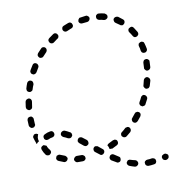

<svg xmlns="http://www.w3.org/2000/svg" viewBox="-74 -619 694 760"><g transform="rotate(-10 273.5 -239.0)"><path d="M489 72Q491 70 493 69Q494 67 495 64Q496 62 495 59Q495 54 491 51Q486 48 481 48Q470 50 462 50Q457 50 453 54Q449 57 450 63Q450 68 453 71Q457 75 462 75Q472 75 484 73Q487 73 489 72ZM418 67Q423 64 424 59Q424 57 424 55Q424 52 422 50Q421 48 419 46Q417 45 415 44Q405 42 396 39Q394 38 391 38Q389 38 386 39Q384 40 383 42Q381 44 380 46Q378 51 381 56Q383 60 388 62Q398 66 409 69Q414 70 418 67ZM542 61Q544 60 545 58Q547 56 547 53Q547 51 547 48Q546 43 541 41Q537 38 532 39L530 40Q528 40 526 42Q523 43 522 45Q521 47 520 50Q520 52 521 55Q522 60 526 62Q531 65 536 64L538 63Q540 63 542 61ZM344 41Q347 41 349 41Q352 40 354 39Q355 37 357 35Q359 30 358 25Q357 20 352 18Q344 13 335 7Q333 6 331 5Q328 5 326 5Q323 6 321 7Q319 9 318 11Q315 15 316 20Q317 25 321 28Q331 34 340 39Q342 41 344 41ZM190 -13Q187 -13 185 -12Q182 -11 181 -9Q179 -8 178 -6Q177 -3 176 -1Q176 4 180 8Q183 12 188 12Q193 12 197 12Q204 12 210 12Q213 12 215 11Q217 10 219 8Q221 6 222 4Q222 2 222 -1Q222 -6 218 -9Q214 -13 209 -13Q203 -13 197 -13Q193 -13 190 -13ZM120 -30Q118 -30 116 -29Q113 -28 111 -27Q110 -25 109 -23Q106 -18 108 -13Q110 -8 115 -6Q124 -2 135 2Q140 4 145 1Q149 -1 151 -6Q152 -8 152 -11Q152 -13 150 -15Q149 -18 147 -19Q146 -21 143 -22Q134 -25 125 -29Q123 -30 120 -30ZM289 0Q294 -1 297 -5Q299 -7 299 -9Q300 -11 300 -14Q299 -16 298 -19Q297 -21 295 -22Q288 -28 279 -35Q277 -37 275 -37Q272 -38 270 -38Q267 -38 265 -37Q263 -35 261 -33Q258 -29 259 -24Q259 -19 263 -16Q272 -9 280 -3Q284 1 289 0ZM318 -30Q317 -31 316 -32Q317 -35 319 -37Q321 -39 323 -40Q332 -44 341 -49Q343 -50 346 -50Q348 -51 350 -50Q353 -49 355 -48Q357 -46 358 -44Q360 -39 359 -34Q357 -29 353 -27Q343 -22 333 -17Q333 -17 333 -17Q333 -17 333 -17Q328 -18 323 -17Q323 -17 323 -17Q322 -18 322 -18Q321 -24 318 -30ZM79 -72Q79 -73 78 -74Q76 -74 75 -75Q71 -76 68 -78Q67 -78 66 -77Q65 -77 65 -77Q60 -75 57 -71Q55 -66 57 -61Q61 -50 69 -39Q71 -37 73 -36Q75 -35 78 -35Q80 -35 83 -35Q85 -36 87 -38Q91 -41 92 -46Q92 -51 89 -55Q83 -62 80 -69Q80 -71 79 -72ZM233 -45Q238 -46 242 -50Q245 -54 244 -59Q244 -64 240 -68Q231 -75 223 -81Q219 -84 214 -83Q209 -83 206 -78Q204 -76 204 -74Q203 -72 203 -69Q204 -67 205 -65Q206 -62 208 -61Q215 -55 224 -48Q228 -45 233 -45ZM379 -72Q377 -70 377 -67Q377 -65 377 -62Q378 -60 379 -58Q381 -56 383 -55Q385 -53 388 -53Q390 -53 393 -53Q395 -54 397 -55Q406 -62 414 -69Q418 -73 418 -78Q418 -83 415 -87Q413 -89 411 -90Q409 -91 406 -91Q404 -91 402 -90Q399 -90 397 -88Q390 -81 382 -75Q380 -74 379 -72ZM177 -87Q182 -89 184 -93Q186 -95 186 -98Q186 -100 185 -103Q185 -105 183 -107Q182 -109 179 -110Q169 -116 159 -120Q154 -121 150 -119Q145 -117 143 -112Q142 -110 142 -108Q142 -105 143 -103Q144 -101 146 -99Q148 -97 150 -96Q158 -93 167 -88Q172 -86 177 -87ZM42 -87Q41 -88 40 -89Q40 -90 40 -91Q36 -101 33 -112Q31 -117 34 -121Q36 -126 41 -127Q45 -128 48 -127Q51 -126 54 -124Q52 -121 52 -119Q49 -112 50 -104Q51 -100 52 -96Q49 -94 46 -92Q44 -90 42 -87ZM115 -107Q118 -111 117 -116Q116 -122 112 -125Q108 -128 103 -127Q90 -125 79 -119Q77 -118 75 -116Q74 -114 73 -112Q72 -109 73 -107Q73 -105 74 -102Q76 -98 81 -96Q86 -95 91 -97Q98 -101 107 -102Q112 -103 115 -107ZM429 -119Q429 -116 429 -114Q429 -111 430 -109Q431 -107 433 -105Q437 -102 442 -102Q447 -103 451 -107Q458 -115 464 -123Q467 -128 467 -133Q466 -138 462 -141Q460 -142 457 -143Q455 -144 453 -143Q450 -143 448 -142Q446 -140 444 -138Q438 -130 432 -123Q430 -121 429 -119ZM46 -191Q45 -193 43 -195Q41 -197 39 -198Q37 -198 34 -198Q32 -198 30 -197Q27 -196 26 -195Q24 -193 23 -190Q22 -188 22 -186Q23 -175 23 -164Q24 -159 28 -156Q32 -152 37 -153Q39 -153 42 -154Q44 -155 45 -157Q47 -159 48 -161Q49 -164 48 -166Q47 -176 47 -186Q47 -189 46 -191ZM470 -170Q471 -165 476 -163Q478 -161 481 -161Q483 -161 485 -162Q488 -162 490 -164Q492 -165 493 -168Q498 -177 503 -187Q505 -191 503 -196Q501 -201 497 -203Q494 -204 492 -205Q489 -205 487 -204Q485 -203 483 -201Q481 -200 480 -197Q476 -188 471 -180Q468 -175 470 -170ZM50 -265Q47 -269 42 -270Q37 -270 32 -267Q28 -264 27 -259Q25 -249 24 -238Q24 -236 25 -233Q25 -231 27 -229Q29 -227 31 -226Q33 -225 35 -224Q41 -224 45 -227Q49 -230 49 -235Q50 -245 52 -255Q53 -260 50 -265ZM499 -234Q501 -229 506 -227Q508 -227 511 -227Q513 -227 516 -228Q518 -230 519 -231Q521 -233 522 -236Q525 -246 528 -256Q529 -261 526 -266Q523 -270 518 -272Q513 -273 509 -270Q505 -268 503 -263Q501 -253 498 -243Q496 -238 499 -234ZM70 -327Q70 -329 69 -332Q68 -334 66 -336Q65 -337 62 -338Q57 -340 53 -338Q48 -336 46 -331Q42 -321 39 -310Q39 -308 39 -306Q39 -303 40 -301Q41 -299 43 -297Q45 -296 48 -295Q52 -293 57 -296Q62 -298 63 -303Q66 -313 70 -322Q70 -324 70 -327ZM512 -306Q513 -304 515 -302Q516 -300 518 -299Q520 -297 523 -297Q528 -297 532 -300Q536 -303 537 -308Q538 -319 538 -330Q538 -332 538 -335Q537 -337 535 -339Q533 -341 531 -342Q529 -343 526 -343Q521 -343 517 -340Q514 -336 513 -331Q513 -321 512 -311Q512 -308 512 -306ZM101 -394Q100 -399 96 -401Q94 -403 91 -403Q89 -404 86 -403Q84 -402 82 -401Q80 -399 79 -397Q73 -388 68 -379Q65 -374 67 -369Q68 -364 73 -362Q77 -359 82 -361Q87 -362 90 -367Q95 -376 100 -384Q103 -389 101 -394ZM513 -374Q514 -372 516 -371Q518 -369 521 -369Q523 -368 525 -369Q528 -369 530 -370Q532 -372 534 -374Q535 -376 536 -378Q536 -380 536 -383Q534 -394 531 -404Q530 -410 526 -412Q521 -415 516 -413Q514 -413 512 -411Q510 -410 508 -408Q507 -406 507 -403Q506 -401 507 -398Q510 -389 511 -379Q512 -377 513 -374ZM145 -448Q145 -453 141 -457Q138 -460 132 -460Q127 -460 124 -456Q116 -448 109 -440Q106 -436 106 -431Q107 -426 111 -422Q115 -419 120 -420Q125 -420 128 -424Q135 -432 142 -439Q145 -443 145 -448ZM497 -436Q502 -435 507 -438Q509 -439 510 -441Q512 -443 513 -445Q513 -447 513 -450Q513 -452 512 -454Q506 -464 500 -473Q497 -478 492 -479Q487 -479 483 -476Q478 -474 477 -468Q476 -463 479 -459Q485 -451 490 -442Q492 -438 497 -436ZM198 -486Q199 -488 200 -491Q200 -493 200 -496Q199 -498 198 -500Q195 -505 190 -506Q185 -507 181 -504Q172 -498 163 -491Q159 -488 158 -483Q158 -478 161 -474Q162 -472 164 -471Q166 -469 169 -469Q171 -469 174 -469Q176 -470 178 -471Q186 -477 194 -483Q197 -484 198 -486ZM452 -492Q454 -491 457 -491Q459 -491 461 -493Q464 -494 465 -496Q468 -500 468 -505Q468 -510 464 -513Q455 -520 446 -527Q441 -529 436 -528Q431 -527 428 -523Q427 -521 426 -518Q426 -516 427 -513Q427 -511 428 -509Q430 -507 432 -505Q440 -500 448 -494Q449 -492 452 -492ZM260 -516Q262 -518 263 -520Q264 -522 264 -525Q264 -527 263 -529Q262 -534 257 -537Q252 -539 247 -537Q237 -533 227 -529Q222 -527 221 -522Q219 -517 221 -513Q223 -508 228 -506Q232 -504 237 -506Q246 -510 256 -514Q258 -514 260 -516ZM399 -526Q403 -528 405 -533Q405 -536 405 -538Q405 -541 403 -543Q402 -545 400 -546Q398 -548 396 -549Q385 -552 374 -553Q371 -553 369 -553Q366 -552 365 -551Q363 -549 361 -547Q360 -545 360 -542Q359 -537 362 -533Q365 -529 370 -528Q380 -527 389 -524Q394 -523 399 -526ZM331 -533Q334 -537 334 -542Q334 -544 332 -547Q331 -549 329 -550Q327 -552 325 -553Q323 -553 320 -553Q309 -552 299 -550Q296 -550 294 -549Q292 -547 291 -545Q289 -543 289 -541Q288 -538 288 -536Q289 -531 293 -528Q298 -525 303 -526Q313 -527 323 -528Q328 -529 331 -533Z"/></g></svg>

Font: FRB American Cursive Guidelines Dashed
Style: Italic
Weight: 400
Italic angle: -25°
Version: Version 2.0;Modular Font Editor K font №1